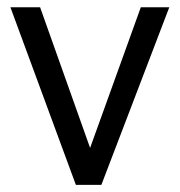

<svg xmlns="http://www.w3.org/2000/svg" viewBox="-20 -520 506 540"><path d="M193.4 0 9.3 -499.5H92.8L233.4 -104L376 -499.5H456.1L265.1 0Z"/></svg>

Font: Pontano Sans
Style: Regular
Weight: 400
Designer: Vernon Adams
Foundry: Vernon Adams
Version: Version 2.001